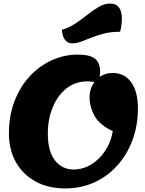

<svg xmlns="http://www.w3.org/2000/svg" viewBox="-20 -1031 813 1076"><path d="M346 25Q250 25 179 -14Q108 -53 69 -122.5Q30 -192 30 -283Q30 -383 61.5 -464.5Q93 -546 147 -604Q201 -662 270.5 -693.5Q340 -725 416 -725Q484 -725 512.5 -702Q541 -679 541 -629Q541 -611 538 -598Q535 -585 527 -567Q517 -570 499.5 -572.5Q482 -575 469 -575Q402 -575 352 -535Q302 -495 275 -428.5Q248 -362 248 -283Q248 -183 288 -132Q328 -81 394 -81Q431 -81 466.5 -96.5Q502 -112 532 -141Q562 -170 583 -209Q604 -248 612 -296Q539 -330 510.5 -380.5Q482 -431 482 -487Q482 -525 499 -555.5Q516 -586 545 -604Q574 -622 611 -622Q679 -622 716 -569Q753 -516 753 -424Q753 -328 722.5 -246Q692 -164 637 -103Q582 -42 507.5 -8.5Q433 25 346 25ZM383 -788Q359 -788 344 -808Q329 -828 327 -864Q366 -875 401.5 -898.5Q437 -922 469.5 -948Q502 -974 533.5 -992.5Q565 -1011 597 -1011Q663 -1011 663 -926Q663 -909 660.5 -890Q658 -871 653 -853Q602 -853 563 -843Q524 -833 493 -820.5Q462 -808 435.5 -798Q409 -788 383 -788Z"/></svg>

Font: Lemonada
Style: Regular
Weight: 400
Designer: Mohamed Gaber (Arabic), Eduardo Tunni (Latin)
Foundry: Kief Type Foundry
Version: Version 4.005